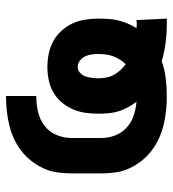

<svg xmlns="http://www.w3.org/2000/svg" viewBox="12 -580 576 640"><g transform="rotate(-90 300.0 -260.0)"><path d="M539 8Q508 8 477 4Q446 0 416 -9Q388 1 358.5 4.5Q329 8 300 8H299Q275 8 251 5.5Q227 3 204 -2.5Q181 -8 159 -18Q137 -28 118 -42.5Q99 -57 84 -76Q69 -95 59 -116.5Q49 -138 45.5 -162Q42 -186 42 -210V-310Q42 -334 45.5 -358Q49 -382 59 -403.5Q69 -425 84 -444Q99 -463 118 -477.5Q137 -492 159 -502Q181 -512 204.5 -517.5Q228 -523 252 -525.5Q276 -528 300 -528V-427Q274 -427 248.5 -421.5Q223 -416 202 -400.5Q181 -385 170.5 -360.5Q160 -336 160 -310V-210Q160 -187 168.5 -164.5Q177 -142 194.5 -126Q212 -110 234.5 -102.5Q257 -95 281 -93Q270 -107 262 -122Q254 -137 249 -153Q244 -169 242.5 -186Q241 -203 241 -220Q241 -242 244 -263.5Q247 -285 256 -305.5Q265 -326 279 -342.5Q293 -359 312 -370Q331 -381 352.5 -385.5Q374 -390 396 -390Q419 -390 441 -385.5Q463 -381 482.5 -370.5Q502 -360 517 -343.5Q532 -327 541.5 -307Q551 -287 554.5 -264.5Q558 -242 558 -220Q558 -204 557 -187Q556 -170 552 -154Q548 -138 541.5 -122.5Q535 -107 526 -93Q530 -93 534 -92.5Q538 -92 541 -92Q544 -92 547 -92.5Q550 -93 553 -93L558 8ZM406 -129Q415 -138 421.5 -148.5Q428 -159 432.5 -171Q437 -183 438.5 -195.5Q440 -208 440 -220Q440 -232 438.5 -243Q437 -254 432 -264.5Q427 -275 417.5 -282Q408 -289 397 -289Q386 -289 377.5 -281.5Q369 -274 365.5 -263.5Q362 -253 360.5 -242Q359 -231 359 -220Q359 -207 361.5 -193.5Q364 -180 370.5 -168.5Q377 -157 386 -147Q395 -137 406 -129Z"/></g></svg>

Font: Iosevka Fixed Extended
Style: Bold
Weight: 700
Width: 7
Monospace: yes
Designer: Belleve Invis
Foundry: Belleve Invis
Version: Version 24.1.1; ttfautohint (v1.8.4)